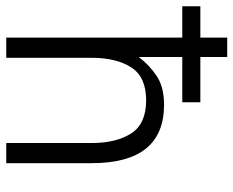

<svg xmlns="http://www.w3.org/2000/svg" viewBox="-88 -676 763 628"><g transform="rotate(90 294.0 -361.5)"><path d="M314 -575.7H166V-433.1Q190.9 -466.8 227.3 -491.5Q263.7 -516.1 322.3 -516.1Q513.2 -516.1 513.2 -279.3V0H447.3V-279.3Q447.3 -359.4 416 -408.4Q384.8 -457.5 307.6 -457.5Q231 -457.5 199.7 -408.4Q168.5 -359.4 168.5 -279.3V0H102.5V-575.7H0V-634.8H102.5V-722.7H166V-634.8H314Z"/></g></svg>

Font: Giphurs Light
Style: Regular
Weight: 300
Version: Version 0.920; ttfautohint (v1.8.4.7-5d5b)